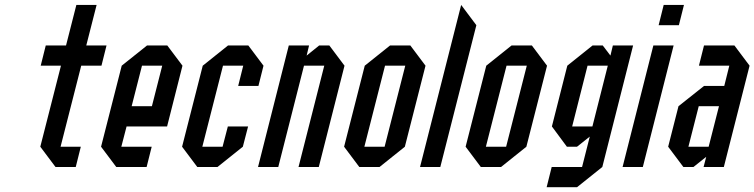

<svg xmlns="http://www.w3.org/2000/svg" viewBox="-20 -687 3104 790"><path d="M229.2 -83.3H312.5L291.7 0H208.3L145.8 -83.3L230.8 -416.7H147.5L168.3 -500H251.7L294.2 -666.7H377.5L335 -500H418.3L397.5 -416.7H314.2Z M604.2 -83.3 583.3 0H458.3L395.8 -83.3L480.8 -416.7L585 -500H668.3L730.8 -416.7L667.5 -166.7H500.8L479.2 -83.3ZM521.7 -250H605L647.5 -416.7H564.2Z M895.8 -83.3 917.5 -166.7H1000.8L979.2 -83.3L875 0H791.7L729.2 -83.3L814.2 -416.7L918.3 -500H1001.7L1064.2 -416.7L1043.3 -333.3H960L980.8 -416.7H897.5L812.5 -83.3Z M1125 0H1041.7L1168.3 -500H1251.7L1241.7 -458.3L1293.3 -500H1335L1397.5 -416.7L1291.7 0H1208.3L1314.2 -416.7H1230.8Z M1458.3 0 1395.8 -83.3 1480.8 -416.7 1585 -500H1668.3L1730.8 -416.7L1645.8 -83.3L1541.7 0ZM1479.2 -83.3H1562.5L1647.5 -416.7H1564.2Z M1791.7 0H1708.3L1877.5 -666.7L1940 -583.3Z M1958.3 0 1895.8 -83.3 1980.8 -416.7 2085 -500H2168.3L2230.8 -416.7L2145.8 -83.3L2041.7 0ZM1979.2 -83.3H2062.5L2147.5 -416.7H2064.2Z M2585 -500 2458.3 0 2354.2 83.3H2229.2L2250 0H2375L2406.7 -125L2354.2 -83.3H2312.5L2250.8 -166.7L2314.2 -416.7L2418.3 -500H2460L2491.7 -458.3L2501.7 -500ZM2480.8 -416.7H2397.5L2334.2 -166.7H2417.5Z M2625 0H2541.7L2668.3 -500H2751.7ZM2773.3 -583.3H2690L2710.8 -666.7H2794.2Z M2812.5 -83.3H2895.8L2938.3 -250H2855ZM2791.7 0 2729.2 -83.3 2771.7 -250 2876.7 -333.3H2960L2980.8 -416.7H2855.8L2876.7 -500H3001.7L3064.2 -416.7L2958.3 0H2875L2885.8 -41.7L2833.3 0Z"/></svg>

Font: Yulong
Style: Italic
Weight: 400
Italic angle: -14.25°
Designer: GGBotNet
Foundry: f0n7.com
Version: 1.00